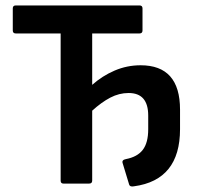

<svg xmlns="http://www.w3.org/2000/svg" viewBox="-20 -675 742 706"><path d="M473 10Q458 13 455 4L431 -75Q427 -87 443 -90Q485 -98 505 -124Q525 -150 525 -200V-250Q525 -333 453 -333Q418 -333 385.5 -316Q353 -299 319 -268V-11Q319 0 308 0H213Q203 0 203 -11V-552H38Q27 -552 27 -563V-644Q27 -655 38 -655H493Q504 -655 504 -644V-563Q504 -552 493 -552H319V-363Q356 -396 401.5 -415.5Q447 -435 497 -435Q642 -435 642 -272V-200Q642 -13 473 10Z"/></svg>

Font: Sofia Sans Semi Condensed
Style: Bold
Weight: 700
Designer: Botio Nikoltchev, Ani Petrova
Foundry: lettersoup
Version: Version 4.100; ttfautohint (v1.8.4.7-5d5b)